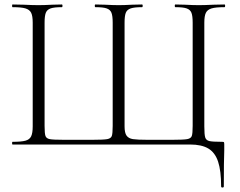

<svg xmlns="http://www.w3.org/2000/svg" viewBox="-20 -645 1070 857"><path d="M36 -12Q75 -12 93.5 -17Q112 -22 119 -36.5Q126 -51 126 -81V-544Q126 -574 119 -588Q112 -602 93.5 -607.5Q75 -613 36 -613Q34 -613 34 -619Q34 -625 36 -625L86 -624Q126 -622 152 -622Q176 -622 214 -624L256 -625Q259 -625 259 -619Q259 -613 256 -613Q222 -613 206 -607.5Q190 -602 184.5 -588Q179 -574 179 -544V-83Q179 -49 183 -38Q187 -27 202 -24Q217 -21 264 -21H393Q442 -21 458.5 -24Q475 -27 479 -38Q483 -49 483 -83V-544Q483 -574 477.5 -588Q472 -602 456 -607.5Q440 -613 406 -613Q403 -613 403 -619Q403 -625 406 -625L448 -624Q486 -622 510 -622Q534 -622 570 -624L614 -625Q617 -625 617 -619Q617 -613 614 -613Q580 -613 563.5 -607.5Q547 -602 541.5 -588Q536 -574 536 -544V-81Q536 -52 545 -39.5Q554 -27 573.5 -24Q593 -21 637 -21H750Q799 -21 815.5 -24Q832 -27 836 -38Q840 -49 840 -83V-544Q840 -574 834.5 -588Q829 -602 813 -607.5Q797 -613 763 -613Q760 -613 760 -619Q760 -625 763 -625L805 -624Q843 -622 867 -622Q892 -622 934 -624L982 -625Q985 -625 985 -619Q985 -613 982 -613Q943 -613 924.5 -607.5Q906 -602 899 -588Q892 -574 892 -544V-81Q892 -44 896 -31.5Q900 -19 914 -15.5Q928 -12 971 -12Q978 -12 979.5 -10.5Q981 -9 981 0V26Q979 74 979 187Q979 192 973 192Q967 192 967 187Q967 117 953.5 76.5Q940 36 910 18Q880 0 828 0H36Q34 0 34 -6Q34 -12 36 -12Z"/></svg>

Font: Cormorant SC Light
Style: Regular
Weight: 300
Designer: Christian Thalmann (Catharsis Fonts)
Foundry: Catharsis Fonts
Version: Version 4.000